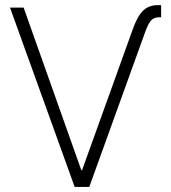

<svg xmlns="http://www.w3.org/2000/svg" viewBox="-20 -737 675 757"><path d="M602.5 -716.8H615.2V-668.9H608.4Q586.9 -668.9 575.9 -656.7Q564.9 -644.5 553.7 -614.3L332 0H274.4L19.5 -707H73.2L300.8 -65.4L303.7 -66.4L502.9 -620.1Q520.5 -670.9 543 -693.8Q565.4 -716.8 602.5 -716.8Z"/></svg>

Font: Pretendard JP ExtraLight
Style: Regular
Weight: 200
Designer: Base glyphs from Inter by Rasmus Andersson; Hangeul glyphs from Noto Sans CJK(Source Han Sans) by Jang Soo-young and Kan
Foundry: Kil Hyung-jin
Version: Version 1.309